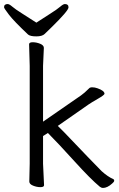

<svg xmlns="http://www.w3.org/2000/svg" viewBox="-25 -916 587 950"><path d="M155 -804Q190 -827 224 -848.5Q258 -870 273 -883Q288 -896 296 -896Q314 -896 314 -879.5Q314 -863 228 -779Q208 -760 196 -748Q184 -736 154.5 -736Q125 -736 114 -745Q44 -811 19.5 -843Q-5 -875 -5 -880Q-5 -896 13 -896Q21 -896 36 -883Q51 -870 85.5 -848.5Q120 -827 155 -804ZM120 -18 122 -106V-590L119 -697Q119 -707 137 -707Q155 -707 173.5 -699.5Q192 -692 192 -679L188 -590V-314L376 -444Q392 -455 416 -479Q420 -484 432 -484Q444 -484 458 -479Q492 -467 492 -452Q492 -446 459 -427Q426 -408 413 -399L261 -293Q290 -265 328.5 -224Q367 -183 407 -142Q447 -101 478 -69Q508 -42 535 -30Q540 -28 540 -22Q540 -16 530 -8Q506 14 484 14Q477 14 469 8Q424 -29 342.5 -119Q261 -209 212 -258L188 -243V-106L193 0Q193 10 175 10Q157 10 138.5 2.5Q120 -5 120 -18Z"/></svg>

Font: Moon Stars Kai T
Style: Regular
Weight: 400
Designer: GuiWonder
Version: Version 1.101